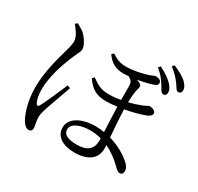

<svg xmlns="http://www.w3.org/2000/svg" viewBox="-183 -1050 1366 1326"><g transform="rotate(30 500.0 -386.5)"><path d="M754 -762C796 -728 816 -699 834 -671C851 -643 860 -620 877 -619C890 -618 902 -625 902 -643C904 -664 895 -681 873 -706C850 -730 816 -753 768 -778ZM106 -736C132 -705 163 -665 163 -626C163 -592 146 -543 137 -509C123 -456 89 -341 89 -218C89 -107 121 -19 146 22C162 47 178 59 196 59C213 59 222 48 222 31C222 9 211 -20 211 -52C211 -69 216 -93 226 -123C238 -164 281 -277 300 -333L277 -343C254 -291 198 -158 178 -126C170 -113 161 -114 154 -127C143 -149 134 -178 134 -231C134 -329 175 -448 197 -500C221 -565 240 -585 240 -609C240 -641 206 -692 176 -717C158 -730 140 -740 123 -749ZM657 -124C657 -55 620 -19 534 -19C463 -19 425 -38 425 -78C425 -132 506 -152 568 -152C597 -152 627 -148 657 -140ZM429 -680C468 -625 508 -606 570 -606C582 -606 595 -607 609 -608C626 -600 644 -587 645 -563C647 -539 646 -486 646 -440C621 -435 588 -431 553 -431C483 -431 452 -455 411 -484L396 -469C441 -402 489 -380 556 -380C587 -380 616 -382 647 -387C648 -328 653 -250 655 -189C633 -193 610 -195 585 -195C477 -195 391 -149 391 -75C391 -1 457 36 547 36C650 36 715 -7 715 -92C715 -99 715 -109 714 -119C760 -98 805 -66 849 -22C863 -8 874 3 890 3C907 3 915 -9 915 -26C915 -50 902 -69 878 -89C848 -115 789 -155 710 -177C705 -243 698 -328 696 -394C752 -404 814 -420 857 -437C880 -447 889 -459 889 -471C889 -494 855 -502 840 -502C834 -502 825 -495 798 -483C773 -473 737 -460 696 -450C697 -497 700 -538 710 -567C715 -586 714 -594 702 -602C693 -608 683 -612 672 -616C725 -625 775 -638 799 -648C811 -653 818 -662 818 -673C818 -692 798 -702 773 -702C763 -702 752 -693 717 -682C687 -673 623 -656 557 -656C513 -656 483 -668 444 -694ZM833 -816C875 -784 895 -761 915 -734C934 -709 942 -685 959 -684C973 -683 984 -692 984 -709C986 -728 976 -748 952 -772C927 -793 896 -811 847 -832Z"/></g></svg>

Font: Noto Serif CJK JP
Style: Regular
Weight: 400
Designer: Ryoko NISHIZUKA 西塚涼子 (kana & ideographs); Frank Grießhammer (Latin, Greek & Cyrillic); Wenlong ZHANG 张文龙 (bopomofo); San
Foundry: Adobe Systems Incorporated
Version: Version 1.000;PS 1;hotconv 16.6.53;makeotf.lib2.5.65590